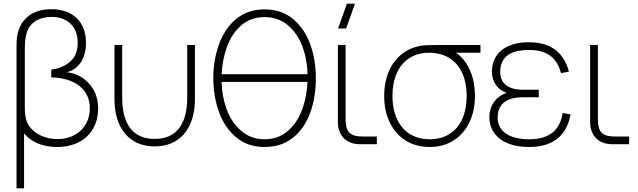

<svg xmlns="http://www.w3.org/2000/svg" viewBox="-20 -785 3474 1045"><path d="M70 240H111V-59C149 -12.5 211 15 291 15C433 15 514 -74.5 514 -193C514 -234.5 505 -270 487.5 -299.5C469.5 -328.5 447.5 -350.5 421.5 -366C395 -381 369.5 -389.5 344 -392C411.5 -408.5 448 -470 448 -552C448 -669 373.5 -735 259 -735C166.5 -735 109 -692.5 84 -628C74.5 -604 70 -574.5 70 -540ZM293 -28C212 -28 141 -70.5 123 -132C117.5 -151.5 115 -175.5 115 -204V-521C115 -556 118.5 -584.5 125 -606C143 -664 194.5 -693 260 -693C348.5 -693 403 -639 403 -553C403 -508.5 389.5 -474 363 -450.5C336 -426.5 301.5 -411.5 259 -406V-364C389.5 -360 469 -298.5 469 -195C469 -96.5 395.5 -28 293 -28Z M603 -246C603 -86 685.5 12 822 12C958.5 12 1041 -86 1041 -246V-540H999V-254C999 -102 935 -29 822 -29C709 -29 645 -102 645 -254V-540H603Z M1420 15C1481.5 15 1533 -2 1575 -36C1617 -69.5 1648 -115 1668.5 -171.5C1689 -228 1699 -291 1699 -360C1699 -426 1689 -487.5 1668.5 -544.5C1648 -601 1616.5 -647 1574.5 -682C1532.5 -716.5 1481 -734 1420 -734C1359 -734 1307.5 -716.5 1265.5 -682C1223.5 -647 1192.5 -601 1172 -544.5C1151.5 -487.5 1141 -426 1141 -360C1141 -293.5 1151.5 -232 1172 -175.5C1192.5 -118.5 1223.5 -72.5 1265.5 -37.5C1307.5 -2.5 1359 15 1420 15ZM1186.5 -381C1189 -433.5 1198 -481.5 1214 -526C1231.5 -576.5 1258 -616.5 1293 -647C1328 -677 1370.5 -692 1420 -692C1469.5 -692 1512.5 -677 1548 -646.5C1583.5 -616 1610.5 -576 1628.5 -525.5C1644 -481 1652.5 -432.5 1654 -381ZM1420 -27C1370.5 -27 1328 -42.5 1292.5 -73C1257 -103.5 1230 -144 1212 -194.5C1196 -239 1187.5 -287.5 1186 -339H1653.5C1651 -286.5 1642 -238.5 1626.5 -194C1608.5 -143.5 1582 -103 1547 -72.5C1512 -42 1469.5 -27 1420 -27Z M1864 -630 1912 -765H1868L1820 -630ZM2031 -42H1955C1884.5 -42 1861 -66.5 1861 -138V-540H1819V-120.5C1819 -46.5 1865.5 0 1939.5 0H2031Z M2318 15C2367.5 15 2411 3.5 2448.5 -20.5C2523 -67.5 2565 -154.5 2565 -263C2565 -320.5 2554 -371.5 2531.5 -416C2513.5 -451 2490.5 -478.5 2462 -498H2595V-540H2358C2332 -540 2299.5 -539.5 2278 -537C2150 -519 2071 -412.5 2071 -263C2071 -208.5 2081 -160.5 2101.5 -118.5C2141.5 -34.5 2218.5 15 2318 15ZM2318 -27C2191.5 -27 2116 -119.5 2116 -263C2116 -308.5 2123.5 -349.5 2139 -385C2169.5 -456.5 2231.5 -498 2316 -498H2318C2448 -497 2520 -403 2520 -263C2520 -120.5 2448 -27 2318 -27Z M2859.5 15C2973.5 15 3061 -31.5 3085.5 -162L3042.5 -170C3028.5 -79.5 2972.5 -27 2861.5 -27C2747.5 -27 2688.5 -72.5 2688.5 -146C2688.5 -227 2749.5 -255.5 2824.5 -255.5H2912.5V-296.5H2824.5C2752 -296.5 2702.5 -328 2702.5 -392C2702.5 -466.5 2745.5 -513 2859.5 -513C2970 -513 3013.5 -460 3033.5 -387L3076.5 -395C3044 -518 2956.5 -555 2857.5 -555C2729.5 -555 2657.5 -492 2657.5 -395C2657.5 -335 2691 -296 2737.5 -279.5C2688 -265 2643.5 -216 2643.5 -148C2643.5 -50.5 2721.5 15 2859.5 15Z M3404 -42H3328C3257.5 -42 3234 -66.5 3234 -138V-540H3192V-120.5C3192 -46.5 3238.5 0 3312.5 0H3404Z"/></svg>

Font: Vela Sans ExtLt
Style: Regular
Weight: 200
Designer: Principal design: Mikhail Sharanda - project Manrope.
Design modification: Ravid Balaliev
Foundry: Mikhail Sharanda
Version: Version 1.001